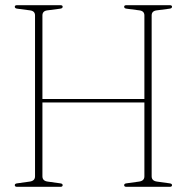

<svg xmlns="http://www.w3.org/2000/svg" viewBox="-20 -720 720 740"><path d="M143.5 -40.5Q143.5 -22.5 164.5 -20L211.5 -13.5Q221.5 -12.5 221.5 -6.5Q221.5 0 213 0H45.5Q37 0 37 -6.5Q37 -12.5 47 -13.5L93.5 -20Q115 -22.5 115 -40.5V-660.5Q115 -677.5 96 -680L47 -686.5Q37 -687.5 37 -694Q37 -700 45.5 -700H213Q221.5 -700 221.5 -694Q221.5 -687.5 211.5 -686.5L162 -680Q143.5 -677.5 143.5 -660.5V-338.5H536.5V-660.5Q536.5 -677.5 517.5 -680L468 -686.5Q458.5 -687.5 458.5 -694Q458.5 -700 467 -700H634.5Q643 -700 643 -694Q643 -687.5 633 -686.5L583.5 -680Q564.5 -677.5 564.5 -660.5V-40.5Q564.5 -22.5 586 -20L633 -13.5Q643 -12.5 643 -6.5Q643 0 634.5 0H467Q458.5 0 458.5 -6.5Q458.5 -12.5 468 -13.5L515 -20Q536.5 -22.5 536.5 -40.5V-325H143.5Z"/></svg>

Font: Fraunces 144pt S050 Thin
Style: Regular
Weight: 100
Version: Version 1.000; ttfautohint (v1.8.3)